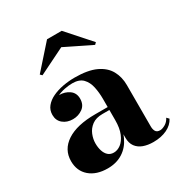

<svg xmlns="http://www.w3.org/2000/svg" viewBox="-167 -828 914 963"><g transform="rotate(-30 290.0 -347.0)"><path d="M446 10Q413.5 10 388.2 0.8Q363 -8.5 348.5 -28.2Q334 -48 334 -79V-304.5Q334 -340.5 327 -373.8Q320 -407 299.8 -428Q279.5 -449 239.5 -449Q218.5 -449 194.2 -444.2Q170 -439.5 148.2 -429Q126.5 -418.5 112.5 -401.8Q98.5 -385 98.5 -361H75Q75 -392.5 98.8 -411.8Q122.5 -431 153.5 -431Q186.5 -431 211 -413.5Q235.5 -396 235.5 -363Q235.5 -327.5 210.5 -309.2Q185.5 -291 153.5 -291Q119.5 -291 96.8 -309.8Q74 -328.5 74 -361Q74 -389 90.5 -409.2Q107 -429.5 134.5 -442.5Q162 -455.5 195.8 -461.8Q229.5 -468 263.5 -468Q340 -468 385.8 -446.8Q431.5 -425.5 452 -388.5Q472.5 -351.5 472.5 -304.5V-64.5Q472.5 -47.5 479.2 -36Q486 -24.5 504.5 -24.5Q517 -24.5 534.2 -34.2Q551.5 -44 561.5 -64L573.5 -51.5Q559 -22.5 525.2 -6.2Q491.5 10 446 10ZM181.5 10Q116.5 10 77.8 -23.2Q39 -56.5 39 -113.5Q39 -180.5 97.2 -218.8Q155.5 -257 262 -257H380.5V-240H294Q256 -240 233 -222.8Q210 -205.5 199.8 -180Q189.5 -154.5 189.5 -129.5Q189.5 -105.5 195.8 -86Q202 -66.5 214.8 -55Q227.5 -43.5 247.5 -43.5Q268.5 -43.5 288.2 -58.2Q308 -73 321 -103.8Q334 -134.5 334 -182H346.5Q346.5 -123.5 326.5 -80.5Q306.5 -37.5 269.5 -13.8Q232.5 10 181.5 10ZM130.5 -558.5 120.5 -568.5 240.5 -703.5H325.5L445.5 -568.5L435.5 -558.5L282.5 -633.5Z"/></g></svg>

Font: Bodoni Moda
Style: Bold
Weight: 700
Designer: Owen Earl
Foundry: indestructible type
Version: Version 2.005